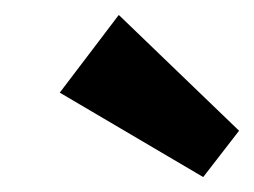

<svg xmlns="http://www.w3.org/2000/svg" viewBox="-20 -821 340 257"><path d="M300 -646 252 -584 60 -697 139 -801Z"/></svg>

Font: Pathway Extreme Condensed
Style: Bold Italic
Weight: 700
Width: 3
Italic angle: -8°
Version: Version 1.001;gftools[0.9.26]